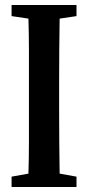

<svg xmlns="http://www.w3.org/2000/svg" viewBox="-20 -743 350 763"><path d="M26 -679V-723H284V-679L217 -669Q216 -606 215.5 -542Q215 -478 215 -413V-310Q215 -246 215.5 -182Q216 -118 217 -53L284 -41V0H26V-41L93 -53Q95 -116 95 -180.5Q95 -245 95 -310V-413Q95 -477 95 -541Q95 -605 93 -669Z"/></svg>

Font: Source Serif Pro SemiBold
Style: Regular
Weight: 600
Designer: Frank Grießhammer
Foundry: Adobe Systems Incorporated
Version: Version 3.001;hotconv 1.0.111;makeotfexe 2.5.65597